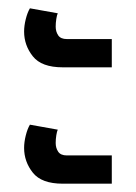

<svg xmlns="http://www.w3.org/2000/svg" viewBox="-20 -507 328 462"><path d="M131 -345Q80 -345 59 -371.5Q38 -398 38 -431Q38 -445 42 -461Q46 -477 52 -487L119 -475Q117 -471 115.5 -461.5Q114 -452 114 -443Q114 -431 120 -422Q126 -413 141 -413H249V-345ZM131 -65Q80 -65 59 -91.5Q38 -118 38 -151Q38 -165 42 -181Q46 -197 52 -207L119 -195Q117 -191 115.5 -181.5Q114 -172 114 -163Q114 -151 120 -142Q126 -133 141 -133H249V-65Z"/></svg>

Font: Noto Sans Thai Cond
Style: Regular
Weight: 400
Width: 3
Designer: Monotype Design Team
Foundry: Monotype Imaging Inc.
Version: Version 2.002; ttfautohint (v1.8.4.7-5d5b)